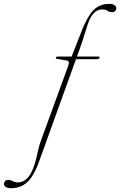

<svg xmlns="http://www.w3.org/2000/svg" viewBox="-171 -734 618 988"><path d="M280.5 -609Q272 -583.5 262.2 -551.5Q252.5 -519.5 243 -493L225 -443H336Q343 -443 341 -436.5Q338.5 -429.5 327.5 -429.5H220L27.5 104.5Q2.5 172.5 -31 203.5Q-64.5 234.5 -114 234.5Q-133 234.5 -142 227.8Q-151 221 -150.5 212Q-150.5 204 -145 198Q-139.5 192 -128.5 192Q-114.5 192 -105 198.2Q-95.5 204.5 -77.5 204.5Q-53.5 204.5 -32.2 185Q-11 165.5 5 117.5Q16 84.5 22.8 50.2Q29.5 16 41 -14L181 -398Q188.5 -420.5 172.5 -422.5L122.5 -431Q115 -432 116.5 -438Q118.5 -443 125.5 -443H197.5L253 -584Q280 -651.5 311 -682.8Q342 -714 391.5 -714Q409.5 -714 418.5 -707.2Q427.5 -700.5 427.5 -691Q427.5 -683.5 422 -677.5Q416.5 -671.5 405 -671.5Q391 -671.5 381.5 -678.5Q372 -685.5 354.5 -685.5Q306 -685.5 280.5 -609Z"/></svg>

Font: Fraunces 144pt S050 Thin
Style: Italic
Weight: 100
Italic angle: -16°
Version: Version 1.000; ttfautohint (v1.8.3)